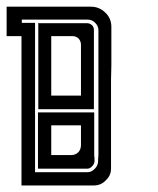

<svg xmlns="http://www.w3.org/2000/svg" viewBox="-20 -862 476 580"><path d="M264.6 -532.2Q209 -532.2 95.7 -532.2Q95.7 -553.7 95.7 -581.1Q95.7 -662.1 95.7 -793Q96.7 -793 97.7 -793Q97.7 -706.1 97.7 -532.2Q153.3 -532.2 264.6 -532.2Q264.6 -532.2 264.6 -532.2ZM226.6 -796.9Q226.6 -794.9 226.6 -792Q226.6 -792 226.6 -792Q226.6 -793.9 226.6 -796.9ZM265.6 -377Q265.6 -367.2 258.8 -360.4Q252 -352.5 244.1 -352.5Q244.1 -352.5 241.2 -352.5Q240.2 -352.5 237.3 -352.5Q231.4 -352.5 224.6 -352.5Q224.6 -352.5 181.6 -352.5Q138.7 -352.5 94.7 -352.5Q94.7 -352.5 94.7 -377.9Q94.7 -378.9 94.7 -379.9Q94.7 -408.2 94.7 -442.4Q94.7 -460.9 94.7 -479.5Q94.7 -498 94.7 -512.7Q94.7 -515.6 94.7 -517.6Q94.7 -519.5 94.7 -522.5Q94.7 -522.5 123 -522.5Q150.4 -522.5 184.6 -522.5Q204.1 -522.5 222.7 -522.5Q241.2 -522.5 255.9 -522.5Q258.8 -522.5 260.7 -522.5Q262.7 -522.5 264.6 -522.5Q264.6 -522.5 264.6 -479.5Q264.6 -436.5 264.6 -393.6Q264.6 -393.6 264.6 -391.6Q265.6 -389.6 265.6 -377ZM224.6 -483.4Q224.6 -483.4 195.3 -483.4Q165 -483.4 134.8 -483.4Q134.8 -483.4 134.8 -470.7Q134.8 -463.9 134.8 -453.1Q134.8 -423.8 134.8 -393.6Q134.8 -393.6 138.7 -393.6Q140.6 -393.6 142.6 -393.6Q150.4 -393.6 195.3 -393.6Q208 -393.6 216.8 -402.3Q224.6 -411.1 224.6 -423.8Q224.6 -423.8 224.6 -443.4Q224.6 -462.9 224.6 -483.4ZM95.7 -532.2Q95.7 -532.2 95.7 -570.3Q95.7 -572.3 95.7 -574.2Q95.7 -595.7 95.7 -619.1Q95.7 -642.6 95.7 -668.9Q95.7 -698.2 95.7 -726.6Q95.7 -754.9 95.7 -778.3Q95.7 -782.2 95.7 -785.2Q95.7 -789.1 95.7 -792Q95.7 -792 138.7 -792Q181.6 -792 224.6 -792Q224.6 -792 227.5 -792Q229.5 -792 242.2 -792Q251 -792 257.8 -786.1Q263.7 -780.3 263.7 -771.5Q263.7 -771.5 263.7 -764.6Q263.7 -758.8 263.7 -752.9Q263.7 -752.9 263.7 -717.8Q263.7 -681.6 263.7 -636.7Q263.7 -612.3 263.7 -587.9Q263.7 -563.5 263.7 -543.9Q263.7 -541 263.7 -538.1Q263.7 -535.2 263.7 -532.2Q263.7 -532.2 239.3 -532.2Q238.3 -532.2 237.3 -532.2Q210 -532.2 174.8 -532.2Q157.2 -532.2 138.7 -532.2Q120.1 -532.2 104.5 -532.2Q102.5 -532.2 100.6 -532.2Q97.7 -532.2 95.7 -532.2ZM134.8 -752.9Q134.8 -752.9 134.8 -726.6Q134.8 -725.6 134.8 -724.6Q134.8 -695.3 134.8 -658.2Q134.8 -638.7 134.8 -619.1Q134.8 -598.6 134.8 -582Q134.8 -580.1 134.8 -577.1Q134.8 -575.2 134.8 -573.2Q134.8 -573.2 148.4 -573.2Q155.3 -573.2 165 -573.2Q195.3 -573.2 224.6 -573.2Q224.6 -573.2 224.6 -580.1Q224.6 -585.9 224.6 -626Q224.6 -642.6 224.6 -668Q224.6 -692.4 224.6 -726.6Q224.6 -737.3 217.8 -745.1Q210 -752.9 199.2 -752.9Q199.2 -752.9 177.7 -752.9Q156.2 -752.9 134.8 -752.9ZM316.4 -781.2Q316.4 -781.2 316.4 -773.4Q316.4 -766.6 316.4 -758.8Q316.4 -758.8 316.4 -727.5Q316.4 -696.3 316.4 -665Q316.4 -665 315.4 -621.1Q315.4 -577.1 315.4 -521.5Q315.4 -491.2 315.4 -460.9Q315.4 -430.7 315.4 -406.2Q315.4 -402.3 315.4 -399.4Q315.4 -395.5 315.4 -391.6Q315.4 -391.6 315.4 -387.7Q315.4 -382.8 315.4 -353.5Q315.4 -353.5 315.4 -353.5Q315.4 -352.5 315.4 -352.5Q315.4 -332 299.8 -317.4Q285.2 -301.8 263.7 -301.8Q263.7 -301.8 263.7 -301.8Q263.7 -301.8 262.7 -301.8Q262.7 -301.8 257.8 -301.8Q254.9 -301.8 250 -301.8Q237.3 -301.8 224.6 -301.8Q224.6 -301.8 195.3 -301.8Q165 -301.8 134.8 -301.8Q134.8 -301.8 105.5 -301.8Q75.2 -301.8 44.9 -301.8Q44.9 -301.8 44.9 -332Q44.9 -362.3 44.9 -392.6Q44.9 -392.6 44.9 -451.2Q44.9 -509.8 44.9 -583Q44.9 -623 44.9 -662.1Q44.9 -701.2 44.9 -734.4Q44.9 -739.3 44.9 -744.1Q44.9 -748 44.9 -752.9Q44.9 -752.9 30.3 -752.9Q14.6 -752.9 0 -752.9Q0 -752.9 0 -765.6Q0 -772.5 0 -782.2Q0 -796.9 0 -811.5Q0 -827.1 0 -841.8Q0 -841.8 14.6 -841.8Q30.3 -841.8 44.9 -841.8Q44.9 -841.8 79.1 -841.8Q112.3 -841.8 156.2 -841.8Q178.7 -841.8 202.1 -841.8Q224.6 -841.8 244.1 -841.8Q247.1 -841.8 250 -841.8Q252.9 -841.8 254.9 -841.8Q279.3 -841.8 297.9 -824.2Q316.4 -806.6 316.4 -781.2ZM277.3 -393.6Q277.3 -393.6 277.3 -452.1Q277.3 -509.8 277.3 -583Q277.3 -623 277.3 -662.1Q277.3 -701.2 277.3 -734.4Q277.3 -739.3 277.3 -744.1Q277.3 -748 277.3 -752.9Q277.3 -752.9 277.3 -755.9Q277.3 -757.8 277.3 -772.5Q276.4 -785.2 266.6 -793.9Q257.8 -802.7 245.1 -802.7Q245.1 -802.7 239.3 -802.7Q233.4 -802.7 227.5 -802.7Q227.5 -802.7 198.2 -802.7Q168.9 -802.7 131.8 -802.7Q111.3 -802.7 91.8 -802.7Q72.3 -802.7 55.7 -802.7Q52.7 -802.7 50.8 -802.7Q47.9 -802.7 45.9 -802.7Q45.9 -802.7 45.9 -801.8Q45.9 -800.8 45.9 -799.8Q45.9 -795.9 45.9 -793Q45.9 -793 59.6 -793Q72.3 -793 85.9 -793Q85.9 -793 85.9 -720.7Q85.9 -649.4 85.9 -558.6Q85.9 -508.8 85.9 -460Q85.9 -411.1 85.9 -371.1Q85.9 -365.2 85.9 -359.4Q85.9 -353.5 85.9 -347.7Q85.9 -347.7 85.9 -345.7Q85.9 -343.8 85.9 -341.8Q85.9 -341.8 107.4 -341.8Q117.2 -341.8 132.8 -341.8Q178.7 -341.8 224.6 -341.8Q224.6 -341.8 227.5 -341.8Q229.5 -341.8 244.1 -341.8Q256.8 -341.8 266.6 -352.5Q276.4 -362.3 276.4 -376Q276.4 -376 276.4 -381.8Q276.4 -387.7 277.3 -393.6Z"/></svg>

Font: Reach
Style: Inline
Weight: 400
Designer: Billy Harris
Version: Version 1.0